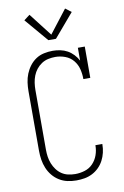

<svg xmlns="http://www.w3.org/2000/svg" viewBox="-104 -1027 708 1094"><g transform="rotate(-10 250.0 -480.0)"><path d="M247 8Q221 8 196 2.5Q171 -3 149 -16.5Q127 -30 110.5 -50Q94 -70 84 -94Q74 -118 70 -143.5Q66 -169 66 -195V-540Q66 -565 69.5 -590.5Q73 -616 82.5 -639.5Q92 -663 107.5 -683.5Q123 -704 144 -718Q165 -732 190.5 -737.5Q216 -743 241 -743Q263 -743 285 -738.5Q307 -734 326 -723.5Q345 -713 360.5 -696.5Q376 -680 386 -661V-735H426V-554H386Q386 -583 379 -611.5Q372 -640 353.5 -662.5Q335 -685 307 -695.5Q279 -706 250 -706Q229 -706 208.5 -701.5Q188 -697 170.5 -685.5Q153 -674 140 -657.5Q127 -641 119.5 -621.5Q112 -602 109 -581.5Q106 -561 106 -540V-195Q106 -174 109 -153.5Q112 -133 119.5 -114Q127 -95 139.5 -78Q152 -61 169 -49.5Q186 -38 206.5 -33.5Q227 -29 247 -29Q275 -29 302.5 -37.5Q330 -46 349.5 -66.5Q369 -87 378.5 -114Q388 -141 388 -169Q388 -170 388 -170.5Q388 -171 388 -171H428Q428 -170 428 -169.5Q428 -169 428 -169Q428 -145 422.5 -121.5Q417 -98 406 -77Q395 -56 378 -39Q361 -22 339.5 -11Q318 0 294.5 4Q271 8 247 8ZM228 -807 113 -942 147 -968 250 -835 353 -968 387 -942 272 -807Z"/></g></svg>

Font: Iosevka Slab Extralight
Style: Regular
Weight: 200
Monospace: yes
Designer: Belleve Invis
Foundry: Belleve Invis
Version: Version 11.1.1; ttfautohint (v1.8.3)